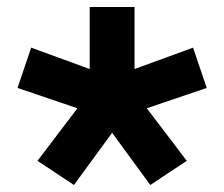

<svg xmlns="http://www.w3.org/2000/svg" viewBox="-20 -568 640 548"><path d="M191 -40 87 -109 201 -259 30 -317 69 -432 236 -371V-548H364V-371L531 -432L570 -317L399 -259L513 -109L409 -40L300 -189Z"/></svg>

Font: iA Writer Quattro V
Style: Regular
Weight: 400
Designer: Mike Abbink, Paul van der Laan, Pieter van Rosmalen, Oliver Reichenstein
Foundry: Information Architects Inc.
Version: Version 2.000